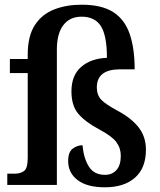

<svg xmlns="http://www.w3.org/2000/svg" viewBox="-20 -787 679 817"><path d="M426 10Q351 10 310.5 -20.5Q270 -51 270 -102Q270 -140 289.5 -154.5Q309 -169 331 -169Q336 -114 358 -78.5Q380 -43 427 -43Q457 -43 475.5 -63.5Q494 -84 494 -124Q494 -157 475 -182.5Q456 -208 401 -237Q343 -268 313.5 -302.5Q284 -337 284 -398Q284 -466 325 -502Q366 -538 435 -541Q435 -635 409.5 -675.5Q384 -716 327 -716Q277 -716 249.5 -680Q222 -644 222 -576V0H11V-48H43Q67 -48 82.5 -59.5Q98 -71 98 -116V-476H22V-536H98V-555Q98 -634 128.5 -680.5Q159 -727 211 -747Q263 -767 327 -767Q412 -767 461 -736Q510 -705 531.5 -643.5Q553 -582 553 -492H491Q392 -492 392 -415Q392 -382 411.5 -362Q431 -342 482 -315Q541 -283 571 -243.5Q601 -204 601 -150Q601 -72 554.5 -31Q508 10 426 10Z"/></svg>

Font: Noto Serif Georgian SemiCondensed SemiBold
Style: Regular
Weight: 600
Width: 4
Designer: Monotype Design Team, Akaki Razmadze
Foundry: Google LLC
Version: Version 2.003; ttfautohint (v1.8.4.7-5d5b)